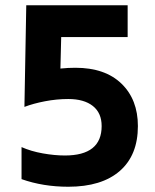

<svg xmlns="http://www.w3.org/2000/svg" viewBox="-20 -694 590 731"><path d="M505 -214Q505 -103 436 -43Q367 17 240 17Q144 17 62 -12V-134Q98 -118 143 -110Q188 -102 227 -102Q367 -102 367 -214Q367 -264 333.5 -290.5Q300 -317 240 -317Q196 -317 151.5 -308.5Q107 -300 73 -287L80 -674H466V-553H213L210 -433Q239 -436 267 -436Q380 -436 442.5 -375.5Q505 -315 505 -214Z"/></svg>

Font: Biryani
Style: Bold
Weight: 700
Designer: Dan Reynolds and Mathieu Reguer
Foundry: Dan Reynolds and Mathieu Reguer
Version: Version 1.004; ttfautohint (v1.1) -l 5 -r 5 -G 72 -x 0 -D la